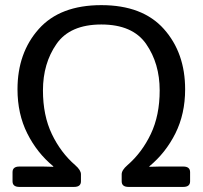

<svg xmlns="http://www.w3.org/2000/svg" viewBox="-20 -735 797 755"><path d="M29.3 -22V-58.1Q29.3 -80.1 56.2 -80.1H150.4Q169.9 -80.1 189.5 -79.1V-81.1Q125.5 -133.8 87.2 -210.4Q48.8 -287.1 48.8 -383.8Q48.8 -527.3 132.6 -621.1Q216.3 -714.8 378.4 -714.8Q540.5 -714.8 624.3 -621.1Q708 -527.3 708 -383.8Q708 -287.1 669.7 -210.4Q631.3 -133.8 567.4 -81.1V-79.1Q586.9 -80.1 606.4 -80.1H700.7Q727.5 -80.1 727.5 -58.1V-22Q727.5 0 700.7 0H485.4Q458.5 0 458.5 -22V-49.8Q458.5 -65.9 481 -85.4Q538.1 -134.8 573 -208Q607.9 -281.2 607.9 -379.4Q607.9 -485.4 554.7 -562Q501.5 -638.7 378.4 -638.7Q255.4 -638.7 202.1 -562Q148.9 -485.4 148.9 -379.4Q148.9 -281.2 183.8 -208Q218.8 -134.8 275.9 -85.4Q298.3 -65.9 298.3 -49.8V-22Q298.3 0 271.5 0H56.2Q29.3 0 29.3 -22Z"/></svg>

Font: Istok Web
Style: Regular
Weight: 400
Designer: Andrey V. Panov
Foundry: Andrey V. Panov
Version: Version 1.0.2g